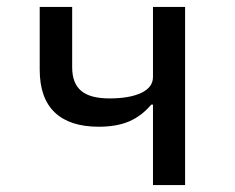

<svg xmlns="http://www.w3.org/2000/svg" viewBox="-20 -536 680 556"><path d="M423 -233H418Q390 -200 354 -184.5Q318 -169 266 -169Q182 -169 138.5 -210.5Q95 -252 95 -334V-516H189V-341Q189 -295 215 -273Q241 -251 297 -251Q355 -251 389 -267Q423 -283 423 -313V-516H516V0H423Z"/></svg>

Font: Writer
Style: Regular
Weight: 400
Monospace: yes
Designer: Mike Abbink, Paul van der Laan, Pieter van Rosmalen
Foundry: Bold Monday
Version: Version 2.001 2020